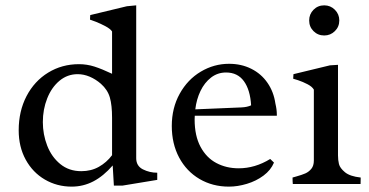

<svg xmlns="http://www.w3.org/2000/svg" viewBox="-20 -692 1386 722"><path d="M318.4 -618.2 319.3 -635.3 457 -668.5 492.2 -671.9V-97.2Q492.2 -67.9 517.3 -55.2Q542.5 -42.5 571.3 -42.5V-15.6L440.9 5.9H408.2L403.8 -69.8Q369.1 -29.8 331.1 -10Q293 9.8 249.5 9.8Q194.3 9.8 148.7 -16.8Q103 -43.5 76.7 -91.6Q50.3 -139.6 50.3 -202.1Q50.3 -273.9 79.8 -330.6Q109.4 -387.2 161.1 -418.9Q212.9 -450.7 276.9 -450.7Q306.6 -450.7 335 -441.7Q363.3 -432.6 401.4 -414.6V-573.7Q395 -583.5 376.7 -593.3Q358.4 -603 341.1 -609.9Q323.7 -616.7 318.4 -618.2ZM359.4 -377Q339.8 -394 317.4 -403.6Q294.9 -413.1 272 -413.1Q233.4 -413.1 203.6 -388.2Q173.8 -363.3 157.5 -322Q141.1 -280.8 141.1 -232.9Q141.1 -186.5 157.5 -144.3Q173.8 -102.1 206.5 -75.2Q239.3 -48.3 285.6 -48.3Q322.8 -48.3 351.8 -64.7Q380.9 -81.1 401.4 -108.4V-249Q401.4 -296.4 393.1 -325.4Q384.8 -354.5 359.4 -377Z M711.9 -242.7Q711.9 -181.2 734.1 -139.9Q756.3 -98.6 793.7 -78.9Q831.1 -59.1 877.4 -59.1Q939 -59.1 996.1 -94.2L1010.3 -80.6Q998.5 -52.2 970.9 -31.7Q943.4 -11.2 908.4 -0.7Q873.5 9.8 840.8 9.8Q779.3 9.8 730.2 -19Q681.2 -47.9 653.6 -99.6Q626 -151.4 626 -218.3Q626 -286.1 655.8 -339.6Q685.5 -393.1 735.1 -422.6Q784.7 -452.1 841.3 -452.1Q887.7 -452.1 925 -433.3Q962.4 -414.6 985.8 -380.6Q1009.3 -346.7 1015.6 -302.7Q1021 -280.3 1021 -261.2V-256.8H712.4Q711.9 -252 711.9 -242.7ZM924.3 -295.9Q920.9 -354 897.2 -386.7Q873.5 -419.4 830.1 -419.4Q798.3 -419.4 773.7 -400.4Q749 -381.3 733.9 -349.9Q718.8 -318.4 714.4 -280.8L888.2 -288.1Q909.7 -289.1 924.3 -295.9Z M1255.9 -615.2Q1255.9 -591.3 1239.3 -575Q1222.7 -558.6 1199.2 -558.6Q1175.3 -558.6 1158.9 -575Q1142.6 -591.3 1142.6 -615.2Q1142.6 -638.7 1158.9 -655.3Q1175.3 -671.9 1199.2 -671.9Q1222.7 -671.9 1239.3 -655.3Q1255.9 -638.7 1255.9 -615.2ZM1082.5 -396 1083.5 -413.1 1220.7 -446.3 1251 -448.2V-107.4Q1251 -90.3 1254.6 -75.2Q1258.3 -60.1 1277.1 -44.4Q1295.9 -28.8 1336.4 -24.4Q1336.4 -8.3 1335.9 0H1081.1Q1080.1 -8.8 1080.1 -24.4L1093.8 -28.3Q1115.2 -34.2 1128.4 -40Q1141.6 -45.9 1150.9 -57.4Q1160.2 -68.8 1160.2 -88.4V-355Q1153.8 -366.2 1136.5 -375.2Q1119.1 -384.3 1100.8 -390.4Q1082.5 -396.5 1082.5 -396Z"/></svg>

Font: Radley
Style: Regular
Weight: 400
Designer: Vernon Adams
Foundry: Vernon Adams
Version: Version 1.003; ttfautohint (v1.6)